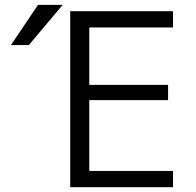

<svg xmlns="http://www.w3.org/2000/svg" viewBox="-20 -777 812 797"><path d="M350.6 -663.1V-424.8H677.7V-361.3H350.6V-67.4H698.2V0H271.5V-730.5H698.2V-663.1ZM99.6 -589.8H25.4L137.7 -756.8H240.2Z"/></svg>

Font: Gen Shin Gothic Normal
Style: Regular
Weight: 300
Designer: [Source Han Sans]
Ryoko NISHIZUKA  (kana & ideographs); Paul D. Hunt (Latin, Greek & Cyrillic); Wenlong ZHANG  (bopomofo
Version: Version 1.002.20150607